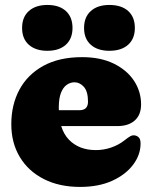

<svg xmlns="http://www.w3.org/2000/svg" viewBox="-20 -722 600 756"><path d="M535.5 -311Q535.5 -270 510.8 -247.8Q486 -225.5 441.5 -225.5H160V-288H292.5Q326.5 -288 326.5 -321.5Q326.5 -362 310.2 -380Q294 -398 273.5 -398Q257 -398 242.8 -388Q228.5 -378 220 -356.2Q211.5 -334.5 211.5 -298.5Q211.5 -213.5 251.2 -172.2Q291 -131 357.5 -131Q388 -131 417.5 -141Q447 -151 471 -170Q485.5 -181.5 493.5 -185.8Q501.5 -190 509 -189Q518 -188.5 525.8 -181.5Q533.5 -174.5 533.5 -157Q533.5 -112.5 504.2 -73.5Q475 -34.5 421.8 -10.2Q368.5 14 295.5 14Q213.5 14 152.5 -17Q91.5 -48 58 -103.8Q24.5 -159.5 24.5 -233Q24.5 -309.5 56.5 -369Q88.5 -428.5 150.8 -462.8Q213 -497 303.5 -497Q376 -497 428 -471.5Q480 -446 507.8 -403.8Q535.5 -361.5 535.5 -311ZM166.5 -522Q120.5 -522 93.8 -545.5Q67 -569 67 -612Q67 -655 93.8 -678.8Q120.5 -702.5 166.5 -702.5Q213 -702.5 239.2 -678.8Q265.5 -655 265.5 -612Q265.5 -569.5 239.2 -545.8Q213 -522 166.5 -522ZM410.5 -522Q364.5 -522 337.8 -545.5Q311 -569 311 -612Q311 -655 337.8 -678.8Q364.5 -702.5 410.5 -702.5Q458 -702.5 484.5 -678.8Q511 -655 511 -612Q511 -569.5 484.5 -545.8Q458 -522 410.5 -522Z"/></svg>

Font: Fraunces SuperSoft 9pt
Style: Regular
Weight: 900
Version: Version 1.000;[b76b70a41]